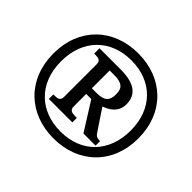

<svg xmlns="http://www.w3.org/2000/svg" viewBox="-164 -944 1174 1174"><g transform="rotate(45 422.5 -357.5)"><path d="M422 10C636 10 790 -134 790 -357C790 -581 636 -725 422 -725C208 -725 55 -580 55 -358C55 -134 209 10 422 10ZM423 -50C248 -50 122 -164 122 -357C122 -547 245 -665 423 -665C601 -665 723 -546 723 -358C723 -171 604 -50 423 -50ZM232 -141H435V-180H421C395 -180 372 -184 372 -215V-324H416L531 -141H636V-180C606 -180 599 -186 585 -207L496 -340C544 -356 591 -388 591 -454C591 -537 533 -579 415 -579H232V-533H245C268 -533 289 -529 289 -498V-215C289 -184 268 -180 245 -180H232ZM414 -373H372V-527H411C477 -527 503 -506 503 -453C503 -398 482 -373 414 -373Z"/></g></svg>

Font: Noto Serif Thai Black
Style: Regular
Weight: 900
Designer: Monotype Design Team
Foundry: Monotype Imaging Inc.
Version: Version 2.002